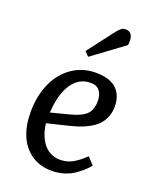

<svg xmlns="http://www.w3.org/2000/svg" viewBox="-146 -859 773 957"><g transform="rotate(20 240.5 -380.5)"><path d="M309.1 -746.1Q322.3 -762.2 331.3 -768.6Q340.3 -774.9 354 -774.9Q376 -774.9 385.5 -757.1Q395 -739.3 390.1 -705.1L223.1 -582L201.2 -605ZM288.1 -521Q360.8 -521 397 -487.5Q433.1 -454.1 433.1 -394Q433.1 -362.3 421.9 -336.4Q410.6 -310.5 393.6 -293.5Q376.5 -276.4 350.6 -262.5Q324.7 -248.5 302 -241Q279.3 -233.4 250 -226.1L139.2 -199.2Q141.6 -172.9 150.1 -147.7Q158.7 -122.6 173.6 -100.6Q188.5 -78.6 212.4 -65.2Q236.3 -51.8 266.1 -51.8Q287.1 -51.8 306.6 -57.6Q326.2 -63.5 344 -75.4Q361.8 -87.4 371.3 -95.2Q380.9 -103 396 -117.2L430.2 -80.1Q418.9 -65.9 404.8 -52.7Q390.6 -39.6 367.4 -22.7Q344.2 -5.9 312.5 4.2Q280.8 14.2 246.1 14.2Q183.1 14.2 137.7 -17.3Q92.3 -48.8 70.1 -102.3Q47.9 -155.8 47.9 -225.1Q47.9 -310.5 77.6 -377.7Q107.4 -444.8 162.4 -482.9Q217.3 -521 288.1 -521ZM344.2 -391.1Q344.2 -423.3 328.6 -444.1Q313 -464.8 280.8 -464.8Q218.8 -464.8 181.6 -409.7Q144.5 -354.5 139.2 -255.9L240.2 -282.2Q295.4 -296.4 319.8 -320.3Q344.2 -344.2 344.2 -391.1Z"/></g></svg>

Font: Literata Book
Style: Italic
Weight: 400
Italic angle: -3°
Designer: Latin by Veronika Burian and Jose Scaglione. Greek by Irene Vlachou. Cyrillic by Vera Evstafieva
Foundry: TypeTogether
Version: Version 1.003;PS 001.003;hotconv 1.0.88;makeotf.lib2.5.64775